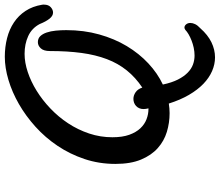

<svg xmlns="http://www.w3.org/2000/svg" viewBox="-80 -666 953 834"><g transform="rotate(-90 397.0 -248.5)"><path d="M102.5 -224.1Q102.5 -295.4 123.8 -358.6Q145 -421.9 180.9 -475.3Q216.8 -528.8 263.9 -571.3Q311 -613.8 362.5 -643.3Q414.1 -672.9 467 -688.7Q520 -704.6 567.9 -704.6Q610.4 -704.6 648.7 -694.8Q687 -685.1 717 -665Q747.1 -645 767.1 -614.5Q787.1 -584 793.9 -543Q794.4 -540.5 794.4 -538.6Q794.4 -536.6 794.4 -534.2Q794.4 -515.1 783.4 -505.1Q772.5 -495.1 759.8 -495.1Q745.6 -495.1 733.4 -510.3Q721.2 -525.4 710 -553.2Q691.9 -587.4 657.7 -603Q623.5 -618.7 580.6 -618.7Q543 -618.7 501.7 -605Q460.4 -591.3 420.2 -566.4Q379.9 -541.5 343.3 -506.6Q306.6 -471.7 278.8 -429.4Q251 -387.2 234.6 -338.4Q218.3 -289.6 218.3 -237.3Q218.3 -193.8 229 -164.1Q239.7 -134.3 257.3 -115.7Q274.9 -97.2 296.9 -88.9Q318.8 -80.6 341.3 -80.6H343.8Q342.3 -85.9 341.6 -91.6Q340.8 -97.2 340.8 -102.1Q340.8 -112.8 344.5 -120.8Q348.1 -128.9 354.2 -134.5Q360.4 -140.1 368.4 -143.1Q376.5 -146 384.8 -146Q399.9 -146 413.8 -136.5Q427.7 -127 434.1 -107.4Q478 -136.7 508.5 -174.6Q539.1 -212.4 557.6 -261.2Q576.2 -310.1 584.5 -371.3Q592.8 -432.6 592.8 -508.8Q592.8 -535.6 604.5 -548.3Q616.2 -561 631.3 -561Q647.5 -561 657.5 -550.5Q667.5 -540 673.3 -522.7Q679.2 -505.4 681.4 -483.2Q683.6 -460.9 683.6 -437.5Q683.6 -361.3 665 -294.9Q646.5 -228.5 614.3 -174.8Q582 -121.1 539.1 -81.1Q496.1 -41 447.3 -18.1Q455.6 21 469 47.4Q482.4 73.7 499 89.8Q515.6 106 534.4 112.8Q553.2 119.6 573.2 119.6Q589.8 119.6 606.9 116Q624 112.3 638.9 106.4Q653.8 100.6 665.8 93.5Q677.7 86.4 684.6 79.6Q687.5 78.1 689.7 76.9Q691.9 75.7 694.8 75.7Q702.6 75.7 708.7 83Q714.8 90.3 714.8 101.6Q714.8 111.3 709.5 122.3Q704.1 133.3 691.4 145Q663.1 177.2 630.9 192.9Q598.6 208.5 565.4 208.5Q535.2 208.5 505.9 195.8Q476.6 183.1 450.4 158Q424.3 132.8 402.3 95.2Q380.4 57.6 364.7 7.8Q354 9.3 343.8 10.3Q333.5 11.2 322.8 11.2Q281.2 11.2 241.7 -0.7Q202.1 -12.7 171.1 -40.3Q140.1 -67.9 121.3 -113Q102.5 -158.2 102.5 -224.1Z"/></g></svg>

Font: Damion
Style: Regular
Weight: 400
Foundry: vernon adams
Version: Version 1.000